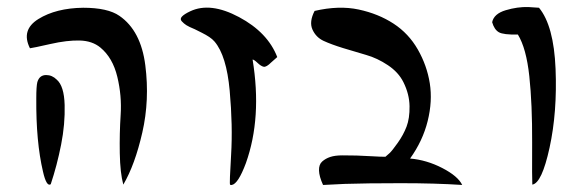

<svg xmlns="http://www.w3.org/2000/svg" viewBox="-20 -754 1656 545"><path d="M216 -732Q286 -732 319 -709Q380 -667 392.5 -568.5Q405 -470 384 -378Q363 -286 330 -230Q321 -263 320 -319Q319 -375 322.5 -428.5Q326 -482 313 -536Q300 -590 265 -619Q242 -638 206.5 -639Q171 -640 122.5 -629Q74 -618 65 -617Q39 -669 89 -700Q139 -731 216 -732ZM111 -541Q128 -541 141 -528Q162 -510 163.5 -456Q165 -402 153.5 -343.5Q142 -285 124 -231Q112 -223 102 -267Q82 -352 83 -475Q83 -509 86 -521Q92 -541 111 -541Z M589 -636Q583 -643 574 -649Q565 -655 553 -661Q541 -667 533 -671Q516 -678 509 -682.5Q502 -687 496 -693.5Q490 -700 496.5 -707Q503 -714 520 -722Q577 -749 658.5 -705.5Q740 -662 767 -592L750 -577Q736 -563 728.5 -564.5Q721 -566 711 -575.5Q701 -585 697 -585Q724 -420 678 -291Q656 -232 638 -229Q635 -228 633 -230Q631 -232 636 -314.5Q641 -397 632 -496.5Q623 -596 589 -636Z M897 -229Q886 -253 885.5 -270Q885 -287 894.5 -295.5Q904 -304 917.5 -308.5Q931 -313 952.5 -313Q974 -313 992.5 -312.5Q1011 -312 1035 -310.5Q1059 -309 1074 -309Q1079 -313 1086 -319.5Q1093 -326 1109 -348.5Q1125 -371 1134 -394.5Q1143 -418 1142.5 -452.5Q1142 -487 1125 -521Q1111 -549 1081 -569Q1051 -589 1019.5 -598Q988 -607 954 -617.5Q920 -628 898.5 -638Q877 -648 867 -670Q857 -692 873 -723Q942 -739 998 -727Q1054 -715 1097 -687Q1140 -659 1166 -613.5Q1192 -568 1200 -517.5Q1208 -467 1194 -410.5Q1180 -354 1144 -304Q1191 -300 1235.5 -277Q1280 -254 1292 -229Q1216 -234 1117.5 -234Q1019 -234 959 -232L898 -229Z M1450 -656Q1409 -655 1396 -662.5Q1383 -670 1377 -691Q1382 -715 1415.5 -725Q1449 -735 1480 -734L1510 -732Q1552 -681 1557 -558.5Q1562 -436 1540 -335Q1518 -234 1491 -230Q1490 -242 1490.5 -350Q1491 -458 1482.5 -537.5Q1474 -617 1450 -656Z"/></svg>

Font: HarSinai
Style: Regular
Weight: 400
Version: Version 1.1